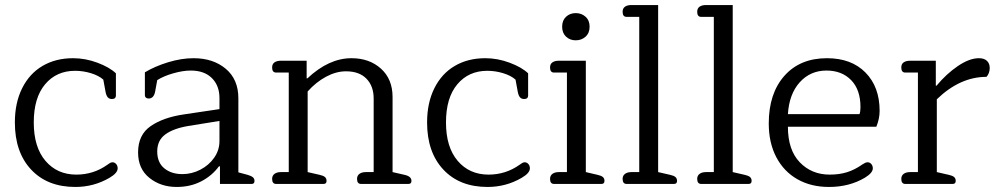

<svg xmlns="http://www.w3.org/2000/svg" viewBox="-20 -730 3961 762"><path d="M39 -244Q39 -322 68 -380Q97 -438 149 -468.5Q201 -499 270 -499Q319 -499 367 -481Q415 -463 440 -439V-350Q440 -344 436 -340.5Q432 -337 424 -337Q414 -337 408 -343.5Q402 -350 399 -365L390 -414Q372 -430 341 -439.5Q310 -449 278 -449Q204 -449 159 -395.5Q114 -342 114 -244Q114 -146 160.5 -91.5Q207 -37 283 -37Q351 -37 406 -76Q408 -77 414 -81.5Q420 -86 426 -86Q435 -86 441 -79Q447 -72 447 -62Q447 -43 414 -24Q352 12 279 12Q168 12 103.5 -57Q39 -126 39 -244Z M528 -125Q528 -195 578 -229.5Q628 -264 710 -276L851 -297V-341Q851 -390 821 -420Q791 -450 737 -450Q706 -450 667.5 -439Q629 -428 604 -412L596 -368Q591 -339 570 -339Q563 -339 559 -342.5Q555 -346 555 -352V-443Q595 -467 647.5 -483Q700 -499 748 -499Q826 -499 876 -457Q926 -415 926 -340V-46L963 -36Q977 -32 983.5 -26.5Q990 -21 990 -12Q990 0 979 0H853V-70H849Q822 -33 779 -10.5Q736 12 681 12Q618 12 573 -24Q528 -60 528 -125ZM851 -170V-250L727 -230Q668 -220 636 -196.5Q604 -173 604 -129Q604 -85 632 -62Q660 -39 704 -39Q741 -39 775 -56.5Q809 -74 830 -104Q851 -134 851 -170Z M1060 -20Q1060 -33 1069.5 -40Q1079 -47 1095 -47H1126V-442H1076Q1060 -442 1060 -462Q1060 -476 1069.5 -482.5Q1079 -489 1095 -489H1197V-419H1200Q1285 -499 1375 -499Q1446 -499 1492 -457.5Q1538 -416 1538 -345V-47L1586 -36Q1613 -30 1613 -12Q1613 0 1601 0H1413Q1397 0 1397 -20Q1397 -33 1406.5 -40Q1416 -47 1432 -47H1463V-339Q1463 -388 1434.5 -417.5Q1406 -447 1353 -447Q1314 -447 1274 -425.5Q1234 -404 1201 -367V-47L1249 -36Q1263 -33 1269.5 -27.5Q1276 -22 1276 -12Q1276 0 1264 0H1076Q1060 0 1060 -20Z M1675 -244Q1675 -322 1704 -380Q1733 -438 1785 -468.5Q1837 -499 1906 -499Q1955 -499 2003 -481Q2051 -463 2076 -439V-350Q2076 -344 2072 -340.5Q2068 -337 2060 -337Q2050 -337 2044 -343.5Q2038 -350 2035 -365L2026 -414Q2008 -430 1977 -439.5Q1946 -449 1914 -449Q1840 -449 1795 -395.5Q1750 -342 1750 -244Q1750 -146 1796.5 -91.5Q1843 -37 1919 -37Q1987 -37 2042 -76Q2044 -77 2050 -81.5Q2056 -86 2062 -86Q2071 -86 2077 -79Q2083 -72 2083 -62Q2083 -43 2050 -24Q1988 12 1915 12Q1804 12 1739.5 -57Q1675 -126 1675 -244Z M2211 -624Q2211 -649 2226.5 -663.5Q2242 -678 2265 -678Q2288 -678 2304 -663.5Q2320 -649 2320 -624Q2320 -599 2304 -584.5Q2288 -570 2265 -570Q2242 -570 2226.5 -584.5Q2211 -599 2211 -624ZM2163 -20Q2163 -33 2172.5 -40Q2182 -47 2198 -47H2230V-442H2179Q2163 -442 2163 -462Q2163 -476 2172.5 -482.5Q2182 -489 2198 -489H2305V-47L2352 -36Q2366 -33 2372.5 -27.5Q2379 -22 2379 -12Q2379 0 2367 0H2179Q2163 0 2163 -20Z M2451 -20Q2451 -33 2460.5 -40Q2470 -47 2486 -47H2517V-663H2467Q2451 -663 2451 -683Q2451 -697 2460.5 -703.5Q2470 -710 2486 -710H2592V-47L2640 -36Q2654 -33 2660.5 -27.5Q2667 -22 2667 -12Q2667 0 2655 0H2467Q2451 0 2451 -20Z M2747 -20Q2747 -33 2756.5 -40Q2766 -47 2782 -47H2813V-663H2763Q2747 -663 2747 -683Q2747 -697 2756.5 -703.5Q2766 -710 2782 -710H2888V-47L2936 -36Q2950 -33 2956.5 -27.5Q2963 -22 2963 -12Q2963 0 2951 0H2763Q2747 0 2747 -20Z M3031 -240Q3031 -359 3093 -429Q3155 -499 3262 -499Q3359 -499 3415 -442Q3471 -385 3471 -290Q3471 -259 3458 -227H3107Q3107 -135 3154 -86Q3201 -37 3273 -37Q3311 -37 3341.5 -46.5Q3372 -56 3402 -77Q3404 -78 3410.5 -82Q3417 -86 3423 -86Q3432 -86 3438 -79Q3444 -72 3444 -62Q3444 -44 3413 -25Q3351 12 3270 12Q3199 12 3145 -18.5Q3091 -49 3061 -106Q3031 -163 3031 -240ZM3391 -277Q3395 -286 3395 -305Q3395 -374 3358 -412Q3321 -450 3260 -450Q3196 -450 3154 -403.5Q3112 -357 3107 -277Z M3557 -20Q3557 -33 3566.5 -40Q3576 -47 3592 -47H3623V-442H3573Q3557 -442 3557 -462Q3557 -476 3566.5 -482.5Q3576 -489 3592 -489H3694V-390H3697Q3735 -436 3781 -467.5Q3827 -499 3865 -499Q3886 -499 3897 -488.5Q3908 -478 3908 -460Q3908 -450 3904.5 -440.5Q3901 -431 3895 -425Q3790 -425 3698 -336V-47L3746 -36Q3760 -33 3766.5 -27.5Q3773 -22 3773 -12Q3773 0 3761 0H3573Q3557 0 3557 -20Z"/></svg>

Font: Maitree
Style: Regular
Weight: 400
Designer: CadsonDemak Team
Foundry: CadsonDemak
Version: Version 1.000